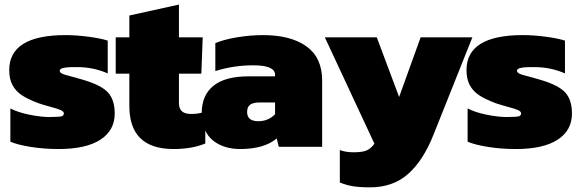

<svg xmlns="http://www.w3.org/2000/svg" viewBox="-20 -636 2518 832"><path d="M233.9 9.8Q170.9 9.8 113.8 0.7Q56.6 -8.3 24.9 -22V-166Q58.1 -148.9 107.7 -138.9Q157.2 -128.9 193.8 -128.9Q240.2 -128.9 249 -132.8Q256.3 -136.7 256.8 -144Q256.8 -152.8 243.9 -158.7Q231 -164.6 198.2 -173.3Q165.5 -182.1 146 -189Q100.6 -206.1 74.2 -223.6Q47.9 -241.2 33.9 -267.6Q20 -293.9 20 -332Q20 -483.9 264.2 -483.9Q310.5 -483.9 364 -476.8Q417.5 -469.7 446.8 -460V-317.9Q384.8 -345.2 314.9 -345.2Q303.2 -345.2 296.9 -345.2Q290.5 -345.2 279.8 -344.7Q269 -344.2 263.2 -343.3Q257.3 -342.3 251 -340.6Q244.6 -338.9 241.7 -335.9Q238.8 -333 238.8 -329.1Q238.8 -324.2 243.7 -320.3Q248.5 -316.4 258.8 -313Q269 -309.6 280 -306.9Q291 -304.2 308.8 -299.3Q326.7 -294.4 340.8 -290Q418.5 -267.1 447.8 -235.4Q477.1 -203.6 477.1 -144Q477.1 -70.8 414.8 -30.5Q352.5 9.8 233.9 9.8Z M732.4 9.8Q540.5 9.8 540.5 -176.8V-316.9H481.4V-474.1H540.5V-568.8L755.4 -616.2V-474.1H858.4L852.5 -316.9H755.4V-189.9Q755.4 -165 768.6 -153.6Q781.7 -142.1 809.6 -142.1Q839.8 -142.1 869.6 -151.9V-14.2Q811.5 9.8 732.4 9.8Z M1021 9.8Q985.8 9.8 956.3 0.7Q926.8 -8.3 903.6 -26.6Q880.4 -44.9 867.2 -75.2Q854 -105.5 854 -145Q854 -223.1 904.8 -264.2Q955.6 -305.2 1057.1 -305.2H1171.9V-312Q1171.9 -353 1077.1 -353Q993.2 -353 913.1 -328.1V-449.2Q950.2 -464.8 1007.3 -474.4Q1064.5 -483.9 1120.1 -483.9Q1239.7 -483.9 1307.9 -435.1Q1376 -386.2 1376 -287.1V0H1188L1179.2 -36.1Q1124.5 9.8 1021 9.8ZM1099.1 -110.8Q1143.1 -110.8 1171.9 -141.1V-191.9H1104Q1076.7 -191.9 1063.7 -182.1Q1050.8 -172.4 1050.8 -150.9Q1050.8 -110.8 1099.1 -110.8Z M1583.5 175.8Q1538.6 175.8 1509.8 171.1Q1481 166.5 1452.6 154.8V14.2Q1477.5 23.9 1512.7 23.9Q1548.3 23.9 1567.4 16.4Q1586.4 8.8 1602.5 -13.2L1387.7 -474.1H1612.8L1709.5 -215.8L1802.7 -474.1H2026.9L1857.9 -50.8Q1813.5 60.5 1748 118.2Q1682.6 175.8 1583.5 175.8Z M2215.3 9.8Q2152.3 9.8 2095.2 0.7Q2038.1 -8.3 2006.3 -22V-166Q2039.6 -148.9 2089.1 -138.9Q2138.7 -128.9 2175.3 -128.9Q2221.7 -128.9 2230.5 -132.8Q2237.8 -136.7 2238.3 -144Q2238.3 -152.8 2225.3 -158.7Q2212.4 -164.6 2179.7 -173.3Q2147 -182.1 2127.4 -189Q2082 -206.1 2055.7 -223.6Q2029.3 -241.2 2015.4 -267.6Q2001.5 -293.9 2001.5 -332Q2001.5 -483.9 2245.6 -483.9Q2292 -483.9 2345.5 -476.8Q2398.9 -469.7 2428.2 -460V-317.9Q2366.2 -345.2 2296.4 -345.2Q2284.7 -345.2 2278.3 -345.2Q2272 -345.2 2261.2 -344.7Q2250.5 -344.2 2244.6 -343.3Q2238.8 -342.3 2232.4 -340.6Q2226.1 -338.9 2223.1 -335.9Q2220.2 -333 2220.2 -329.1Q2220.2 -324.2 2225.1 -320.3Q2230 -316.4 2240.2 -313Q2250.5 -309.6 2261.5 -306.9Q2272.5 -304.2 2290.3 -299.3Q2308.1 -294.4 2322.3 -290Q2399.9 -267.1 2429.2 -235.4Q2458.5 -203.6 2458.5 -144Q2458.5 -70.8 2396.2 -30.5Q2334 9.8 2215.3 9.8Z"/></svg>

Font: Kanit ExtraBold
Style: Regular
Weight: 800
Designer: Katatrad Team
Foundry: CadsonDemak
Version: Version 1.000;PS 001.000;hotconv 1.0.88;makeotf.lib2.5.64775